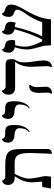

<svg xmlns="http://www.w3.org/2000/svg" viewBox="766 -1366 613 2185"><g transform="rotate(-90 1072.5 -273.5)"><path d="M415 12C415 12 469 9 469 -33V-344C469 -487 430 -520 284 -520H158C131 -520 115 -534 109 -557C109 -557 60 -550 60 -487C60 -446 90 -413 137 -413H159C124 -359 90 -300 90 -212C90 -202 96 -135 98 -100H37L20 0H155L161 -58C161 -101 133 -173 133 -256C133 -306 166 -375 187 -413H312C400 -413 424 -368 424 -234Z M667 -243C733 -278 743 -369 743 -411C743 -502 725 -521 655 -521C624 -521 589 -521 584 -559C584 -559 542 -554 542 -487C542 -443 573 -417 627 -415C676 -413 706 -394 706 -361C706 -315 696 -276 661 -250Z M937 -243C1003 -278 1013 -369 1013 -411C1013 -502 995 -521 925 -521C894 -521 859 -521 854 -559C854 -559 812 -554 812 -487C812 -443 843 -417 897 -415C946 -413 976 -394 976 -361C976 -315 966 -276 931 -250Z M1455 -296C1455 -396 1491 -394 1491 -434V-458C1491 -496 1481 -516 1428 -516H1182C1157 -516 1138 -537 1133 -560C1133 -560 1088 -553 1088 -479C1088 -438 1117 -408 1167 -408H1462C1424 -363 1405 -301 1405 -223C1405 -181 1412 -91 1412 -49C1412 -29 1408 -12 1400 2L1408 12C1454 5 1477 -27 1477 -85C1477 -151 1455 -230 1455 -296ZM1174 -159C1174 -191 1182 -221 1198 -231V-244C1193 -247 1187 -248 1181 -248C1132 -248 1108 -206 1108 -138C1108 -119 1111 -59 1111 -41C1111 -25 1106 -7 1098 2L1105 13C1154 10 1178 -19 1178 -58C1178 -77 1174 -140 1174 -159Z M2113 -452C2113 -509 2069 -518 2054 -523C2038 -529 2018 -531 2014 -559C2014 -559 1973 -556 1973 -476C1973 -448 1990 -429 2022 -418C2031 -415 2055 -411 2055 -382C2055 -365 2046 -343 2029 -319C1961 -224 1928 -149 1912 -100H1752C1798 -192 1833 -299 1858 -411C1880 -411 1891 -408 1905 -399C1910 -410 1917 -439 1917 -452C1917 -512 1878 -517 1853 -523C1837 -527 1816 -526 1809 -559C1809 -559 1771 -554 1771 -483C1771 -451 1791 -427 1832 -412C1798 -289 1759 -182 1715 -100H1695C1658 -173 1634 -239 1634 -292C1634 -334 1641 -373 1650 -407C1667 -407 1678 -409 1705 -409C1707 -415 1710 -433 1710 -444C1710 -487 1694 -513 1661 -520C1619 -528 1610 -535 1603 -559C1603 -559 1566 -550 1566 -477C1566 -444 1586 -422 1627 -410C1614 -371 1602 -325 1602 -276C1602 -216 1621 -168 1642 -86C1648 -61 1644 -33 1651 0H1944C1963 -221 2113 -341 2113 -452Z"/></g></svg>

Font: Libertinus Serif
Style: Regular
Weight: 400
Designer: Philipp H. Poll, Khaled Hosny
Foundry: Caleb Maclennan
Version: Version 7.050;RELEASE